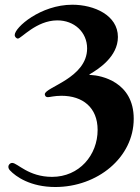

<svg xmlns="http://www.w3.org/2000/svg" viewBox="-20 -761 580 793"><path d="M208.5 11.4C381.4 11.4 532.3 -109.4 532.3 -270.6C532.3 -423.3 396.7 -449.6 355.1 -451.3C346.9 -451.3 346.9 -452.1 353.7 -456.3C386 -475.5 467 -526.6 467 -608.3C467 -698.2 368.6 -741.5 278.8 -741.5C147.7 -741.5 40.8 -647.7 40.8 -616.5C40.8 -607.2 49.4 -601.6 53.6 -601.6C67.8 -601.6 129.6 -676.5 216.3 -676.8C286.2 -677.2 339.8 -628.6 339.8 -561.1C339.8 -438.2 165.1 -400.9 165.1 -371.8C165.1 -369 166.5 -359.7 177.9 -359.7C186.4 -359.7 204.2 -365.4 234 -365.4C321 -365.4 383.2 -317.5 383.2 -224.4C383.2 -120.4 307.5 -30.5 195 -30.5C96.9 -30.5 52.2 -88.1 30.5 -88.1C21.7 -88.1 14.6 -81 14.6 -71.7C14.6 -66.8 17 -61.8 21 -57.5C45.5 -31.2 106.2 11.4 208.5 11.4Z"/></svg>

Font: Margiela Serif Semibold
Style: Regular
Weight: 600
Designer: Andreas Faust, Stefan Endress
Version: Version 1.002;FEAKit 1.0